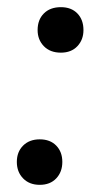

<svg xmlns="http://www.w3.org/2000/svg" viewBox="-20 -512 277 536"><path d="M150 -365Q120 -365 102.5 -383Q85 -401 85 -428Q85 -457 102.5 -474.5Q120 -492 150 -492Q179 -492 196 -474.5Q213 -457 213 -428Q213 -401 196 -383Q179 -365 150 -365ZM91 4Q62 4 44.5 -14Q27 -32 27 -60Q27 -88 44.5 -105.5Q62 -123 91 -123Q120 -123 137 -105.5Q154 -88 154 -60Q154 -32 137 -14Q120 4 91 4Z"/></svg>

Font: Nunito SemiBold
Style: Italic
Weight: 600
Italic angle: -9°
Designer: Vernon Adams
Foundry: Vernon Adams
Version: Version 3.601; ttfautohint (v1.8.2.53-6de2)